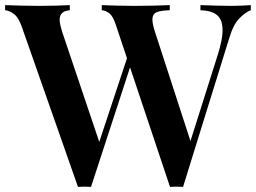

<svg xmlns="http://www.w3.org/2000/svg" viewBox="-30 -728 1001 751"><path d="M951 -708V-688Q931 -681 907 -657Q883 -633 867 -580L686 3Q680 3 673.5 2.5Q667 2 660 2Q654 2 647.5 2.5Q641 3 635 3L423 -631Q412 -665 397.5 -676Q383 -687 368 -688V-708Q392 -707 426.5 -706Q461 -705 495 -705Q537 -705 574 -706Q611 -707 634 -708V-688Q603 -687 586 -681.5Q569 -676 566.5 -658.5Q564 -641 576 -604L720 -161L700 -129L820 -508Q842 -576 840.5 -615Q839 -654 817 -670.5Q795 -687 754 -688V-708Q787 -707 816.5 -706Q846 -705 876 -705Q899 -705 917.5 -706Q936 -707 951 -708ZM243 -708V-688Q220 -686 211 -675Q202 -664 203.5 -646.5Q205 -629 213 -604L366 -150L340 -118L472 -516L487 -490L326 3Q320 3 313.5 2.5Q307 2 300 2Q294 2 287.5 2.5Q281 3 275 3L55 -624Q42 -661 23.5 -674Q5 -687 -10 -688V-708Q16 -707 53 -706Q90 -705 125 -705Q162 -705 193 -706Q224 -707 243 -708Z"/></svg>

Font: Playfair Display SemiBold
Style: Regular
Weight: 600
Designer: Claus Eggers Sørensen
Foundry: Claus Eggers Sørensen
Version: Version 1.203